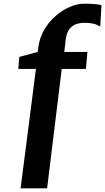

<svg xmlns="http://www.w3.org/2000/svg" viewBox="-20 -845 569 1039"><path d="M187 -587Q194 -641.5 220 -685.2Q246 -729 282.8 -760.2Q319.5 -791.5 359.5 -808.2Q399.5 -825 434 -825Q479.5 -825 501 -822.2Q522.5 -819.5 529 -817L522.5 -701.5Q516 -704 507.8 -708.8Q499.5 -713.5 482.5 -717.5Q465.5 -721.5 432.5 -721.5Q414 -721.5 393 -714.8Q372 -708 355.8 -687.8Q339.5 -667.5 335 -627L328 -564H453L445 -472H314L235 174H91.5L174.5 -472H79L84.5 -537L184 -564Z"/></svg>

Font: Merriweather Black
Style: Italic
Weight: 900
Italic angle: -7.8°
Designer: Eben Sorkin
Foundry: Eben Sorkin
Version: Version 2.200;gftools[0.9.31]